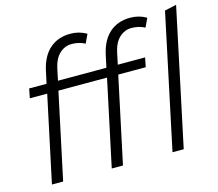

<svg xmlns="http://www.w3.org/2000/svg" viewBox="-103 -862 1124 992"><g transform="rotate(-15 458.5 -365.5)"><path d="M57 0 155 -460H62L72 -510H165L179 -575Q195 -650 239 -689Q283 -728 350 -728Q397 -728 436 -705L414 -658Q381 -675 343 -675Q306 -675 278 -649Q250 -623 239 -572L226 -510H485L499 -575Q515 -650 559 -689Q603 -728 670 -728Q717 -728 756 -705L734 -658Q701 -675 663 -675Q626 -675 598 -649Q570 -623 559 -572L546 -510H692L682 -460H535L437 0H377L475 -460H215L117 0ZM702 0 854 -717 917 -731 762 0Z"/></g></svg>

Font: Radio Canada Light
Style: Italic
Weight: 300
Italic angle: -12°
Designer: Charles Daoud, Etienne Aubert Bonn, Alexandre Saumier Demers, Jacques Le Bailly
Foundry: Radio-Canada
Version: Version 2.104; ttfautohint (v1.8.4.7-5d5b);gftools[0.9.28.de